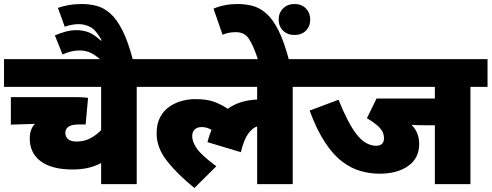

<svg xmlns="http://www.w3.org/2000/svg" viewBox="-20 -916 2445 955"><path d="M745 -484H660V0H483V-105Q453 -89 418.5 -81Q384 -73 341 -73Q238 -73 183 -113.5Q128 -154 128 -228Q128 -274 154 -300L34 -296V-433H360Q373 -433 389.5 -432Q406 -431 418 -429L406 -297H374Q337 -297 321 -286Q305 -275 305 -255Q305 -236 318.5 -224Q332 -212 361 -212Q400 -212 431 -229Q462 -246 483 -269V-484H0V-622H745Z M486 -615Q448 -647 425 -656Q402 -665 376 -665Q334 -665 291 -645L253 -740Q279 -751 305.5 -758.5Q332 -766 359 -766Q391 -766 418 -756.5Q445 -747 482 -714L486 -715Q458 -766 430.5 -781Q403 -796 371 -796Q354 -796 336.5 -792.5Q319 -789 302 -783L268 -877Q291 -885 321 -890.5Q351 -896 387 -896Q425 -896 460 -887Q495 -878 527.5 -850Q560 -822 588.5 -766Q617 -710 642 -615Z M730 -484V-622H1521V-484H1436V0H1259V-287Q1237 -281 1215 -251.5Q1193 -222 1178 -159L1012 -209Q1020 -242 1032 -270Q1010 -284 983 -284Q961 -284 948.5 -272Q936 -260 936 -238Q936 -210 960 -176Q984 -142 1056 -89L947 19Q865 -47 812 -113.5Q759 -180 759 -252Q759 -301 777 -334Q795 -367 824 -386.5Q853 -406 886 -414.5Q919 -423 949 -423Q1005 -423 1039.5 -411.5Q1074 -400 1113 -375Q1171 -417 1259 -421V-484Z M1265 -615Q1240 -690 1218 -723Q1196 -756 1154 -756Q1115 -756 1087 -743L1042 -873Q1096 -896 1162 -896Q1200 -896 1235.5 -887Q1271 -878 1303.5 -850Q1336 -822 1364.5 -766Q1393 -710 1418 -615ZM1366 -819Q1366 -852 1388 -874Q1410 -896 1445 -896Q1480 -896 1501.5 -874Q1523 -852 1523 -819Q1523 -785 1501.5 -763.5Q1480 -742 1445 -742Q1410 -742 1388 -763.5Q1366 -785 1366 -819Z M2320 -484V0H2143V-293H2096Q2077 -293 2059 -293.5Q2041 -294 2027 -295Q2046 -276 2055.5 -252.5Q2065 -229 2065 -200Q2065 -129 2010.5 -90.5Q1956 -52 1867 -52Q1821 -52 1774.5 -65Q1728 -78 1683 -111.5Q1638 -145 1597 -207Q1556 -269 1520 -366L1664 -420Q1710 -304 1754 -247.5Q1798 -191 1852 -191Q1869 -191 1879.5 -200Q1890 -209 1890 -229Q1890 -257 1869.5 -279.5Q1849 -302 1805 -328L1853 -426H2143V-484H1506V-622H2405V-484Z"/></svg>

Font: Noto Sans Black
Style: Regular
Weight: 900
Designer: Monotype Design Team
Foundry: Monotype Imaging Inc.
Version: Version 2.007